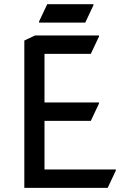

<svg xmlns="http://www.w3.org/2000/svg" viewBox="-20 -909 605 929"><path d="M168.9 -799.8V-804.7L208.5 -888.7H432.1V-883.8L392.6 -799.8ZM97.7 0V-712.9L149.4 -737.3H459V-732.4L419.4 -648.4H195.3V-413.1H459V-408.2L419.4 -324.2H195.3V-88.9H540.5V-84L501 0Z"/></svg>

Font: Nova Square
Style: Book
Weight: 400
Version: Version 2.000